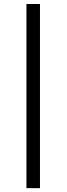

<svg xmlns="http://www.w3.org/2000/svg" viewBox="-20 -787 340 978"><path d="M114.7 -766.6H183.6V171.4H114.7Z"/></svg>

Font: Kantumruy
Style: Regular
Weight: 400
Foundry: Sovichet Tep
Version: Version 1.3000